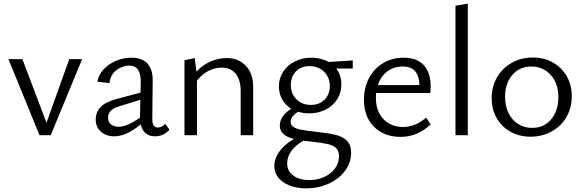

<svg xmlns="http://www.w3.org/2000/svg" viewBox="-20 -736 3173 1045"><path d="M26 -414H102L233 -68L357 -414H427L256 0H195Z M746 -59Q667 6 602 6Q557 6 529 -19.5Q501 -45 501 -86Q501 -125 526.5 -152.5Q552 -180 614 -197L745 -232L746 -290Q747 -379 684 -379Q647 -379 614 -354.5Q581 -330 576 -284L510 -291Q516 -328 543.5 -358Q571 -388 611.5 -405Q652 -422 695 -422Q754 -422 783 -389.5Q812 -357 811 -298L809 -88Q809 -42 838 -42Q849 -42 860 -47Q871 -52 879 -62L902 -30Q888 -13 867.5 -3.5Q847 6 823 6Q793 6 773 -10.5Q753 -27 746 -59ZM626 -46Q649 -46 677.5 -58.5Q706 -71 742 -95V-101L744 -193L631 -158Q595 -147 581.5 -131.5Q568 -116 568 -96Q568 -72 584.5 -59Q601 -46 626 -46Z M1186 -368Q1150 -368 1114.5 -350Q1079 -332 1052 -297V0H984V-408L1040 -420L1049 -346Q1083 -383 1126.5 -401.5Q1170 -420 1213 -420Q1278 -420 1318 -378Q1358 -336 1358 -263V0H1290V-240Q1290 -301 1263 -334.5Q1236 -368 1186 -368Z M1473 167Q1473 128 1500 89.5Q1527 51 1580 20Q1503 2 1503 -52Q1503 -79 1518.5 -101.5Q1534 -124 1565 -144Q1533 -164 1515.5 -195.5Q1498 -227 1498 -266Q1498 -310 1521.5 -346Q1545 -382 1585.5 -402Q1626 -422 1675 -422Q1728 -422 1768 -399L1900 -407V-363H1810Q1838 -327 1838 -277Q1838 -232 1815.5 -196Q1793 -160 1752.5 -139.5Q1712 -119 1662 -119Q1631 -119 1602 -128Q1562 -102 1562 -74Q1562 -55 1577 -45Q1592 -35 1621 -29.5Q1650 -24 1705 -18Q1771 -11 1808.5 -1.5Q1846 8 1868.5 30.5Q1891 53 1891 95Q1891 149 1858 193.5Q1825 238 1769 263.5Q1713 289 1647 289Q1571 289 1522 255.5Q1473 222 1473 167ZM1775 -267Q1775 -315 1744 -345.5Q1713 -376 1664 -376Q1619 -376 1591 -347.5Q1563 -319 1563 -273Q1563 -226 1593.5 -195.5Q1624 -165 1672 -165Q1718 -165 1746.5 -193.5Q1775 -222 1775 -267ZM1664 244Q1708 244 1745 227Q1782 210 1803.5 180.5Q1825 151 1825 116Q1825 85 1809.5 70Q1794 55 1763.5 48Q1733 41 1669 34L1630 30Q1543 83 1543 153Q1543 195 1576 219.5Q1609 244 1664 244Z M1961 -193Q1961 -260 1989 -312Q2017 -364 2066 -393Q2115 -422 2176 -422Q2249 -422 2286.5 -381Q2324 -340 2324 -265Q2324 -252 2322 -230H2027L2026 -202Q2026 -131 2067 -88Q2108 -45 2174 -45Q2242 -45 2299 -96L2324 -59Q2252 9 2161 9Q2071 9 2016 -45.5Q1961 -100 1961 -193ZM2263 -273Q2261 -324 2239 -349Q2217 -374 2172 -374Q2123 -374 2087.5 -347Q2052 -320 2037 -273Z M2459 -705 2526 -716V0H2459Z M2656 -202Q2656 -265 2685.5 -315.5Q2715 -366 2766 -394.5Q2817 -423 2881 -423Q2941 -423 2989 -396Q3037 -369 3064.5 -321Q3092 -273 3092 -213Q3092 -149 3063 -99Q3034 -49 2982.5 -20.5Q2931 8 2867 8Q2807 8 2758.5 -19Q2710 -46 2683 -94Q2656 -142 2656 -202ZM3019 -206Q3019 -282 2977.5 -328Q2936 -374 2872 -374Q2807 -374 2768 -327.5Q2729 -281 2729 -210Q2729 -159 2748 -120.5Q2767 -82 2800.5 -61Q2834 -40 2876 -40Q2942 -40 2980.5 -87.5Q3019 -135 3019 -206Z"/></svg>

Font: LXGW Bright GB
Style: Regular
Weight: 400
Designer: Christian Thalmann (Catharsis Fonts)
Foundry: LXGW / Christian Thalmann (Catharsis Fonts) / Fontworks Inc.
Version: Version 5.510